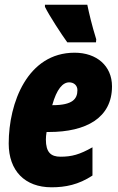

<svg xmlns="http://www.w3.org/2000/svg" viewBox="-20 -786 502 816"><path d="M266 -606H388L389 -619C370 -680 359 -728 351 -766H171V-757C189 -720 242 -639 266 -606ZM199 10C258 10 314 -1 373 -40V-160C318 -129 285 -120 237 -120C196 -120 175 -139 175 -193C175 -202 176 -214 178 -225H188C346 -225 456 -285 456 -419C456 -506 391 -562 297 -562C97 -562 17 -349 17 -176C17 -60 86 10 199 10ZM202 -339C221 -408 247 -436 274 -436C294 -436 309 -423 309 -403C309 -366 289 -339 204 -339Z"/></svg>

Font: Noto Sans UI Condensed Black
Style: Italic
Weight: 900
Width: 3
Italic angle: -192°
Designer: Monotype Design Team
Foundry: Monotype Imaging Inc.
Version: Version 1.901